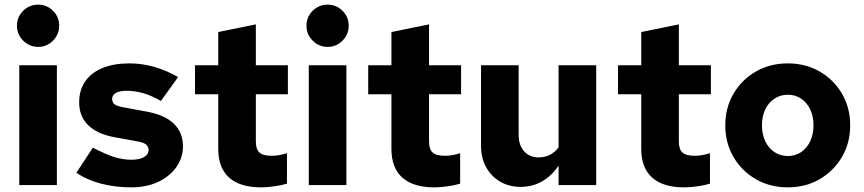

<svg xmlns="http://www.w3.org/2000/svg" viewBox="-20 -797 3722 827"><path d="M63 0V-516H225V0ZM144.4 -595Q107 -595 80 -621.8Q53 -648.6 53 -686.3Q53 -724 79.8 -750.5Q106.6 -777 144.3 -777Q182 -777 208.5 -750.4Q235 -723.8 235 -686.4Q235 -649 208.4 -622Q181.8 -595 144.4 -595Z M546 10Q476 10 415 -6Q354 -22 309 -53L380 -161Q436 -132 472.5 -120.5Q509 -109 546 -109Q581 -109 600.5 -120.5Q620 -132 620 -151Q620 -166 608.5 -175Q597 -184 572 -188L473 -206Q398 -220 359.5 -258Q321 -296 321 -356Q321 -409 347 -446.5Q373 -484 421.5 -504Q470 -524 537 -524Q591 -524 644 -509Q697 -494 747 -465L673 -362Q634 -385 597.5 -395.5Q561 -406 525 -406Q496 -406 479.5 -397Q463 -388 463 -371Q463 -355 474.5 -347Q486 -339 516 -334L613 -316Q690 -302 729 -264Q768 -226 768 -167Q768 -117 739 -76.5Q710 -36 660 -13Q610 10 546 10Z M1105 10Q1014 10 967 -32Q920 -74 920 -156V-391H820V-516H920V-659L1082 -692V-516H1220V-391H1082V-188Q1082 -154 1097.5 -140Q1113 -126 1150 -126Q1164 -126 1178 -128Q1192 -130 1216 -137V-6Q1194 1 1162 5.5Q1130 10 1105 10Z M1310 0V-516H1472V0ZM1391.4 -595Q1354 -595 1327 -621.8Q1300 -648.6 1300 -686.3Q1300 -724 1326.8 -750.5Q1353.6 -777 1391.3 -777Q1429 -777 1455.5 -750.4Q1482 -723.8 1482 -686.4Q1482 -649 1455.4 -622Q1428.8 -595 1391.4 -595Z M1851 10Q1760 10 1713 -32Q1666 -74 1666 -156V-391H1566V-516H1666V-659L1828 -692V-516H1966V-391H1828V-188Q1828 -154 1843.5 -140Q1859 -126 1896 -126Q1910 -126 1924 -128Q1938 -130 1962 -137V-6Q1940 1 1908 5.5Q1876 10 1851 10Z M2223 8Q2173 8 2134.5 -14.5Q2096 -37 2074 -76.5Q2052 -116 2052 -168V-516H2214V-215Q2214 -172 2237.5 -145.5Q2261 -119 2300 -119Q2326 -119 2347.5 -129.5Q2369 -140 2386 -162V-516H2548V0H2386V-84Q2356 -39 2314.5 -15.5Q2273 8 2223 8Z M2927 10Q2836 10 2789 -32Q2742 -74 2742 -156V-391H2642V-516H2742V-659L2904 -692V-516H3042V-391H2904V-188Q2904 -154 2919.5 -140Q2935 -126 2972 -126Q2986 -126 3000 -128Q3014 -130 3038 -137V-6Q3016 1 2984 5.5Q2952 10 2927 10Z M3373.5 10Q3297 10 3236 -25Q3175 -60 3139.5 -120.5Q3104 -181 3104 -257Q3104 -333 3139.5 -393.5Q3175 -454 3235.9 -489Q3296.8 -524 3373 -524Q3450 -524 3510.5 -489Q3571 -454 3606.5 -393.7Q3642 -333.4 3642 -257Q3642 -181.2 3606.5 -120.8Q3571 -60.5 3510.5 -25.2Q3450 10 3373.5 10ZM3373.4 -125Q3406 -125 3431 -142Q3456 -159 3470 -189.2Q3484 -219.4 3484 -257Q3484 -296 3470 -325.5Q3456 -355 3431 -372Q3406 -389 3373.4 -389Q3341.4 -389 3315.7 -372Q3290 -355 3276 -325.5Q3262 -296 3262 -257.5Q3262 -219 3276 -189Q3290 -159 3315.7 -142Q3341.4 -125 3373.4 -125Z"/></svg>

Font: Red Hat Text VF
Style: Regular
Weight: 300
Designer: Pentagram, MCKL
Foundry: Pentagram, MCKL
Version: Version 1.023